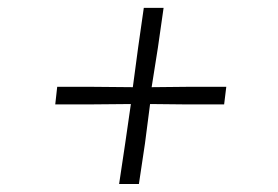

<svg xmlns="http://www.w3.org/2000/svg" viewBox="-20 -535 709 490"><path d="M299.5 -169 314 -269.5 203.5 -268.5H121L126 -313.5H209L319 -312.5L332.5 -413.5L347 -515H397.5L383 -413.5L367 -312.5L464.5 -313.5H557.5L552 -268.5H459L363 -269.5L350 -169L334.5 -65.5H284Z"/></svg>

Font: Merriweather 120pt Light
Style: Italic
Weight: 300
Italic angle: -7.8°
Version: Version 2.101